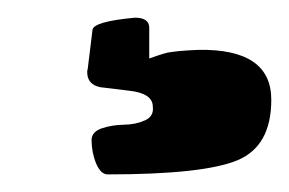

<svg xmlns="http://www.w3.org/2000/svg" viewBox="-20 -38 325 216"><path d="M125 64 92.8 60.1Q78.1 57.1 78.1 43Q78.1 41.5 78.6 39.6Q79.1 37.6 79.1 36.1L84 -3.9Q84 -13.7 131.8 -18.1Q147.9 -18.1 147.9 -6.8V27.8Q150.4 26.9 157.7 24.4Q165 22 168.5 21.2Q171.9 20.5 181.2 19.5Q190.4 18.6 203.1 18.1Q285.2 16.6 285.2 74.2Q285.2 126.5 247.1 142.3Q209 158.2 101.1 158.2Q93.3 158.2 88.1 145.8Q83 133.3 83 119.1Q83.5 109.9 95 106.2Q106.4 102.5 119.6 102.3Q132.8 102.1 143.1 97.4Q153.3 92.8 151.9 82Q151.9 66.9 125 64Z"/></svg>

Font: GGS TheRock Black
Style: Regular
Weight: 900
Designer: Rodrigo Fuenzalida (2012); Goodgame Studios (2014)
Foundry: Rodrigo Fuenzalida,2012;  GGS,2014
Version: Version 1.002 | FøM Mod